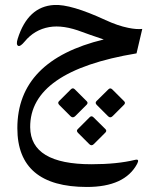

<svg xmlns="http://www.w3.org/2000/svg" viewBox="-20 -431 634 767"><path d="M355 144.5Q345.7 153.8 336.9 145L292.5 100.6Q283.2 91.8 290.5 85L338.4 37.1Q345.7 29.8 353.5 37.6L401.4 85Q407.7 91.8 400.9 98.6ZM430.2 32.7Q420.4 42.5 411.6 33.2L367.2 -11.2Q358.4 -19.5 365.2 -26.9L413.1 -74.2Q420.4 -81.5 428.2 -74.2L476.1 -26.4Q482.4 -20 475.6 -12.7ZM280.8 32.7Q271 42.5 261.7 33.2L217.3 -11.2Q209 -19.5 215.3 -26.4L263.2 -74.2Q271 -82 278.8 -74.2L326.7 -26.4Q333 -20 326.2 -12.7ZM49.3 81.1Q49.3 -189.9 394.5 -273.4Q333 -293.9 308.6 -303.2Q232.4 -332.5 176.8 -322.8Q117.7 -312.5 78.6 -265.1Q61 -244.1 53.2 -247.6Q43 -252 50.8 -276.4Q91.3 -405.3 196.3 -411.1Q262.7 -415 400.9 -351.1Q450.7 -328.1 492.2 -319.8Q524.9 -313 548.3 -315.4L525.4 -217.8Q98.6 -147 100.6 77.6Q102.1 225.1 345.2 225.1Q447.8 225.1 520 207.5Q538.6 203.1 527.8 223.6Q478.5 315.9 327.1 315.9Q49.3 315.9 49.3 81.1Z"/></svg>

Font: Gandom WOL
Style: WOL
Weight: 400
Foundry: DejaVu fonts team - Redesigned by Saber Rastikerdar - Based on Samim Font
Version: Version 0.8